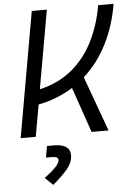

<svg xmlns="http://www.w3.org/2000/svg" viewBox="-63 -739 732 1059"><g transform="rotate(-5 303.5 -210.0)"><path d="M31.7 0 153.8 -693.4H237.3L160.6 -259.3Q269 -284.7 342.8 -347.4Q416.5 -410.2 460 -499.3Q503.4 -588.4 521.5 -693.4H606.9Q587.4 -575.7 537.4 -475.6Q487.3 -375.5 407.7 -304.2L518.1 0H424.3L337.9 -251Q295.9 -224.6 248 -205.6Q200.2 -186.5 146.5 -176.3L115.2 0ZM188.5 272.5 144.5 230.5Q183.6 201.7 206.3 178.5Q229 155.3 229 137.7Q229 119.1 194.8 119.1H161.6L172.4 55.7H209Q300.3 55.7 300.3 117.2Q300.3 158.7 266.8 197Q233.4 235.4 188.5 272.5Z"/></g></svg>

Font: Cascadia Code NF SemiLight
Style: Italic
Weight: 350
Italic angle: -10°
Monospace: yes
Designer: Aaron Bell
Foundry: Saja Typeworks
Version: Version 2404.023; ttfautohint (v1.8.4)